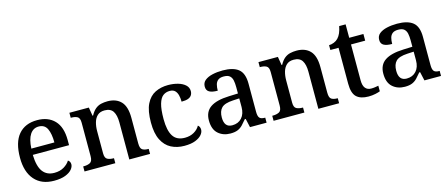

<svg xmlns="http://www.w3.org/2000/svg" viewBox="-45 -1174 3965 1698"><g transform="rotate(-15 1937.5 -324.5)"><path d="M293 10Q178 10 115 -62Q52 -134 52 -264Q52 -405 112.5 -476Q173 -547 283 -547Q384 -547 442 -486.5Q500 -426 500 -307V-260H168Q171 -154 207.5 -105.5Q244 -57 312 -57Q364 -57 400.5 -79Q437 -101 455 -131Q464 -126 470 -116Q476 -106 476 -92Q476 -69 456.5 -45.5Q437 -22 396.5 -6Q356 10 293 10ZM381 -317Q381 -396 359 -442.5Q337 -489 282 -489Q232 -489 203 -445Q174 -401 170 -317Z M572 0V-46H578Q612 -46 635.5 -58Q659 -70 659 -117V-423Q659 -467 637 -478.5Q615 -490 582 -490H577V-536H755L768 -458H773Q794 -496 817.5 -515Q841 -534 869 -540.5Q897 -547 928 -547Q1007 -547 1051 -500.5Q1095 -454 1095 -352V-117Q1095 -71 1114.5 -58.5Q1134 -46 1168 -46H1172V0H982V-340Q982 -405 959.5 -440.5Q937 -476 882 -476Q841 -476 817 -454Q793 -432 782.5 -395.5Q772 -359 772 -316V-112Q772 -69 794.5 -57.5Q817 -46 850 -46H854V0Z M1486 10Q1418 10 1365 -17.5Q1312 -45 1281.5 -105.5Q1251 -166 1251 -265Q1251 -373 1281.5 -434.5Q1312 -496 1364.5 -521.5Q1417 -547 1482 -547Q1531 -547 1572.5 -535Q1614 -523 1639 -500Q1664 -477 1664 -444Q1664 -422 1653.5 -406Q1643 -390 1621 -382Q1599 -374 1561 -374Q1561 -407 1554 -434Q1547 -461 1530.5 -477Q1514 -493 1483 -493Q1448 -493 1422 -473.5Q1396 -454 1381.5 -404.5Q1367 -355 1367 -266Q1367 -162 1400 -110Q1433 -58 1508 -58Q1556 -58 1592 -79Q1628 -100 1645 -132Q1654 -126 1659 -115.5Q1664 -105 1664 -91Q1664 -67 1644.5 -44Q1625 -21 1586 -5.5Q1547 10 1486 10Z M1907 10Q1840 10 1795.5 -29.5Q1751 -69 1751 -151Q1751 -231 1807.5 -269.5Q1864 -308 1978 -312L2061 -315V-373Q2061 -409 2055.5 -435.5Q2050 -462 2032.5 -477.5Q2015 -493 1978 -493Q1944 -493 1926 -479Q1908 -465 1901.5 -440.5Q1895 -416 1895 -385Q1845 -385 1819 -399.5Q1793 -414 1793 -449Q1793 -485 1819 -506Q1845 -527 1888 -537Q1931 -547 1982 -547Q2078 -547 2126 -508.5Q2174 -470 2174 -375V-117Q2174 -76 2187.5 -61Q2201 -46 2235 -46H2239V0H2087L2069 -80H2061Q2039 -53 2019.5 -32.5Q2000 -12 1974 -1Q1948 10 1907 10ZM1941 -56Q1996 -56 2028.5 -92.5Q2061 -129 2061 -191V-270L2003 -267Q1926 -263 1897 -233.5Q1868 -204 1868 -146Q1868 -56 1941 -56Z M2303 0V-46H2309Q2343 -46 2366.5 -58Q2390 -70 2390 -117V-423Q2390 -467 2368 -478.5Q2346 -490 2313 -490H2308V-536H2486L2499 -458H2504Q2525 -496 2548.5 -515Q2572 -534 2600 -540.5Q2628 -547 2659 -547Q2738 -547 2782 -500.5Q2826 -454 2826 -352V-117Q2826 -71 2845.5 -58.5Q2865 -46 2899 -46H2903V0H2713V-340Q2713 -405 2690.5 -440.5Q2668 -476 2613 -476Q2572 -476 2548 -454Q2524 -432 2513.5 -395.5Q2503 -359 2503 -316V-112Q2503 -69 2525.5 -57.5Q2548 -46 2581 -46H2585V0Z M3171 10Q3098 10 3061.5 -24.5Q3025 -59 3025 -146V-475H2950V-519Q2972 -519 2995.5 -528.5Q3019 -538 3034 -554Q3051 -572 3062 -597.5Q3073 -623 3080 -659H3139V-536H3269V-475H3139V-147Q3139 -98 3158 -75Q3177 -52 3211 -52Q3230 -52 3246 -54.5Q3262 -57 3278 -60V-9Q3264 -3 3234.5 3.5Q3205 10 3171 10Z M3504 10Q3437 10 3392.5 -29.5Q3348 -69 3348 -151Q3348 -231 3404.5 -269.5Q3461 -308 3575 -312L3658 -315V-373Q3658 -409 3652.5 -435.5Q3647 -462 3629.5 -477.5Q3612 -493 3575 -493Q3541 -493 3523 -479Q3505 -465 3498.5 -440.5Q3492 -416 3492 -385Q3442 -385 3416 -399.5Q3390 -414 3390 -449Q3390 -485 3416 -506Q3442 -527 3485 -537Q3528 -547 3579 -547Q3675 -547 3723 -508.5Q3771 -470 3771 -375V-117Q3771 -76 3784.5 -61Q3798 -46 3832 -46H3836V0H3684L3666 -80H3658Q3636 -53 3616.5 -32.5Q3597 -12 3571 -1Q3545 10 3504 10ZM3538 -56Q3593 -56 3625.5 -92.5Q3658 -129 3658 -191V-270L3600 -267Q3523 -263 3494 -233.5Q3465 -204 3465 -146Q3465 -56 3538 -56Z"/></g></svg>

Font: Noto Nastaliq Urdu Medium
Style: Regular
Weight: 500
Designer: Monotype Design Team (Patrick Giasson: type design, Kamal Mansour: OpenType code, Glenda Bellarosa). Updated by Simon Co
Foundry: Monotype Imaging Inc., Simon Cozens
Version: Version 3.007